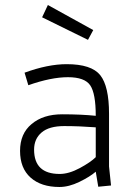

<svg xmlns="http://www.w3.org/2000/svg" viewBox="-20 -737 540 766"><path d="M218 -43Q255 -43 298.5 -66.5Q342 -90 362 -110V-229Q296 -234 236 -234Q176 -234 146 -208.5Q116 -183 116 -140Q116 -43 218 -43ZM217 9Q144 9 102 -28.5Q60 -66 60 -135Q60 -204 106 -242Q152 -281 228 -281Q304 -281 362 -275Q362 -364 340 -396.5Q318 -429 251 -429Q184 -429 93 -397L78 -447Q171 -481 246 -481Q345 -481 380 -437Q415 -393 415 -283V-73L423 3L372 8L362 -52Q339 -32 297 -11.5Q255 9 217 9ZM171 -717 352 -617 331 -578 148 -668Z"/></svg>

Font: Lekton
Style: Regular
Weight: 400
Designer: Paolo Mazzetti, Luciano Perondi, Raffaele Flato, Elena Papassissa, Emilio Macchia, Michela Povoleri, Tobias Seemiller, R
Version: Version 34.000